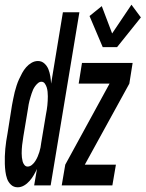

<svg xmlns="http://www.w3.org/2000/svg" viewBox="-45 -787 618 815"><path d="M391 -587 335 -719 387 -761 431 -645 513 -767 553 -713 452 -587ZM30 8Q13 8 1.5 -3Q-10 -14 -15 -28.5Q-20 -43 -22 -59Q-24 -75 -24.5 -91Q-25 -107 -24.5 -123Q-24 -139 -22.5 -155.5Q-21 -172 -18.5 -188.5Q-16 -205 -13 -221L6 -341Q9 -355 11.5 -369Q14 -383 17.5 -396.5Q21 -410 25.5 -424Q30 -438 36 -451Q42 -464 49 -477Q56 -490 66 -501.5Q76 -513 89 -520.5Q102 -528 116 -528Q132 -528 143.5 -517.5Q155 -507 160.5 -493Q166 -479 168.5 -463.5Q171 -448 172 -432L222 -735H292L170 0H100L112 -70Q106 -57 98.5 -44Q91 -31 80.5 -19Q70 -7 57 0.5Q44 8 30 8ZM217 0 232 -88 420 -432H289L303 -520H518L504 -432L315 -88H447L432 0ZM72 -80Q82 -80 90.5 -87Q99 -94 105 -103.5Q111 -113 115 -122.5Q119 -132 122 -141.5Q125 -151 127 -161Q129 -171 130 -181L150 -301Q152 -311 153.5 -320.5Q155 -330 156 -339.5Q157 -349 157.5 -359Q158 -369 158 -378.5Q158 -388 157 -397.5Q156 -407 153.5 -415.5Q151 -424 145.5 -432Q140 -440 131 -440Q131 -440 131 -440Q131 -440 131 -440Q123 -440 116 -434Q109 -428 104 -421Q99 -414 95.5 -406.5Q92 -399 89.5 -391Q87 -383 84.5 -375Q82 -367 80 -359Q78 -351 76.5 -343Q75 -335 74 -327L54 -207Q53 -198 51.5 -189Q50 -180 49 -171.5Q48 -163 47.5 -154Q47 -145 47 -136Q47 -127 48 -118.5Q49 -110 51 -102Q53 -94 58.5 -87Q64 -80 72 -80Z"/></svg>

Font: Iosevka SS04 Semibold
Style: Italic
Weight: 600
Italic angle: -9°
Monospace: yes
Designer: Belleve Invis
Foundry: Belleve Invis
Version: Version 19.0.0; ttfautohint (v1.8.4)